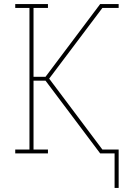

<svg xmlns="http://www.w3.org/2000/svg" viewBox="-20 -755 640 945"><path d="M564 170H544V0H473L204 -358H145V-19H216V0H55V-19H125V-716H55V-735H216V-716H145V-377H204L473 -735H564V-716H484L222 -368L484 -19H564Z"/></svg>

Font: Iosevka HT Thin Extended
Style: Regular
Weight: 100
Width: 7
Monospace: yes
Designer: Belleve Invis
Foundry: Belleve Invis
Version: Version 32.3.0; ttfautohint (v1.8.4)